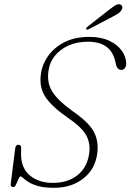

<svg xmlns="http://www.w3.org/2000/svg" viewBox="-20 -886 622 916"><path d="M238.5 10Q192 10 162.8 1.8Q133.5 -6.5 116.5 -17.2Q99.5 -28 91 -36.2Q82.5 -44.5 78 -44.5Q73.5 -44.5 68 -31.8Q62.5 -19 56.8 -6.2Q51 6.5 45 6.5Q28 6.5 31.5 -11L52.5 -178Q55 -195.5 68 -195.5Q81.5 -195.5 81 -177.5L80.5 -152.5Q79.5 -85.5 122 -49.5Q164.5 -13.5 232 -13.5Q302.5 -13.5 348.2 -49Q394 -84.5 404.5 -147.5Q413.5 -198.5 392.2 -238.8Q371 -279 302 -325.5Q230 -375 198 -421.5Q166 -468 175 -532.5Q180.5 -577 208.8 -617.8Q237 -658.5 286.5 -684.2Q336 -710 405.5 -710Q462 -710 501.5 -691.5Q541 -673 561.5 -643.5Q582 -614 582 -581.5Q582 -569 575.5 -560.8Q569 -552.5 560.5 -552.5Q549 -552.5 543 -559Q537 -565.5 534.5 -573.5L529 -596.5Q507 -687 400 -687Q345.5 -687 305 -668Q264.5 -649 240.5 -618Q216.5 -587 211.5 -549.5Q202.5 -491.5 229.8 -448.5Q257 -405.5 325.5 -356.5Q400.5 -305 425.8 -260.5Q451 -216 444.5 -159Q436.5 -82 379.5 -36Q322.5 10 238.5 10ZM498 -837.5Q517.5 -852.5 530.2 -860.5Q543 -868.5 554 -864.5Q562 -861 563.5 -853.5Q565 -846 559.5 -838Q554.5 -828.5 543.2 -821.2Q532 -814 517.5 -806.5L402 -746Q394.5 -742 391.5 -747Q389.5 -749.5 392 -752.8Q394.5 -756 398 -759Z"/></svg>

Font: Fraunces 9pt Soft Thin
Style: Italic
Weight: 100
Italic angle: -16°
Version: Version 1.000;[b76b70a41]